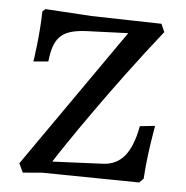

<svg xmlns="http://www.w3.org/2000/svg" viewBox="-43 -550 576 595"><g transform="rotate(5 245.0 -252.5)"><path d="M49 3 108 -2 411 2 424 -11C428 -86 445 -177 445 -177L398 -172C382 -86 349 -48 293 -46L137 -39C173 -95 297 -279 448 -469L437 -494L219 -499L75 -508L66 -500C65 -428 52 -343 52 -343L98 -347C106 -423 131 -447 205 -451L337 -456L36 -25Z"/></g></svg>

Font: Alegreya SC
Style: Regular
Weight: 400
Designer: Juan Pablo del Peral
Foundry: Huerta Tipografica
Version: Version 2.007;PS 002.007;hotconv 1.0.88;makeotf.lib2.5.64775